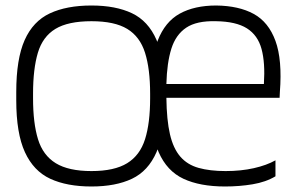

<svg xmlns="http://www.w3.org/2000/svg" viewBox="-20 -666 1070 697"><path d="M312 11Q223 11 162.5 -17Q102 -45 70.5 -113.5Q39 -182 39 -302V-332Q39 -452 69.5 -520.5Q100 -589 161 -617.5Q222 -646 312 -646Q400 -646 459 -618Q518 -590 548 -521.5Q578 -453 578 -332V-302Q578 -182 548 -113.5Q518 -45 459 -17Q400 11 312 11ZM312 -45Q395 -45 441.5 -73.5Q488 -102 506.5 -160.5Q525 -219 525 -309V-326Q525 -416 506.5 -474.5Q488 -533 442 -561Q396 -589 312 -589Q227 -589 181 -561Q135 -533 117.5 -474.5Q100 -416 100 -326V-309Q100 -219 118 -160.5Q136 -102 182.5 -73.5Q229 -45 312 -45ZM797 11Q706 11 646 -17Q586 -45 556 -113.5Q526 -182 526 -302V-332Q526 -450 552.5 -518.5Q579 -587 632.5 -616.5Q686 -646 765 -646Q847 -645 901 -615.5Q955 -586 980 -517.5Q1005 -449 996 -332L995 -311H584Q585 -230 597 -178.5Q609 -127 634.5 -97.5Q660 -68 701 -56.5Q742 -45 799 -45Q855 -45 901.5 -55.5Q948 -66 980 -84V-26Q945 -5 897 3Q849 11 797 11ZM584 -361H938Q943 -438 929.5 -488Q916 -538 876.5 -563Q837 -588 764 -589Q694 -591 656 -565.5Q618 -540 602 -489Q586 -438 584 -361Z"/></svg>

Font: Matangi
Style: Regular
Weight: 400
Designer: Prashant Pant
Foundry: The Graphic Ant
Version: Version 3.002